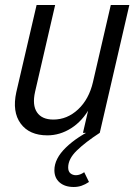

<svg xmlns="http://www.w3.org/2000/svg" viewBox="-20 -530 549 766"><path d="M169 10Q97 10 62.5 -37Q28 -84 45 -162L126 -510H200L120 -164Q108 -111 127.5 -82Q147 -53 193 -53Q248 -53 291.5 -93.5Q335 -134 351 -203L339 -101Q309 -47 264 -18.5Q219 10 169 10ZM311 0 336 -108H329L422 -510H496L378 0ZM274 216Q239 216 218 198Q197 180 197 149Q197 103 243 58.5Q289 14 361 -19L378 0Q321 37 286.5 70.5Q252 104 252 138Q252 154 261 161.5Q270 169 283 169Q299 169 316 157L335 196Q320 206 305.5 211Q291 216 274 216Z"/></svg>

Font: Instrument Sans SemiCondensed
Style: Italic
Weight: 400
Width: 4
Italic angle: -13°
Designer: Rodrigo Fuenzalida
Foundry: fragTYPE
Version: Version 1.000;gftools[0.9.28]